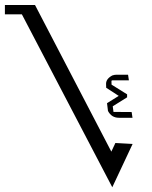

<svg xmlns="http://www.w3.org/2000/svg" viewBox="-20 -706 621 784"><path d="M438.5 58.6 69.3 -647.5H0V-685.5H123L434.6 -86.9L451.2 -122.1L521.5 -118.2ZM506.3 -377.9H439Q435.1 -377.4 435.1 -375.5L435.5 -360.4L499 -320.8V-308.6L440.4 -272L443.4 -249L517.6 -248.5L521 -225.1H465.3Q435.5 -225.1 420.9 -252.9L417 -284.7L464.8 -314.5L413.6 -347.7L413.1 -363.8Q413.1 -384.3 438.5 -397.9Q447.8 -400.9 455.1 -400.9H502.9Z"/></svg>

Font: Kadhim
Style: Regular
Weight: 400
Designer: Developer/ Husham Jawad
Version: Version 1.00;December 29, 2020;FontCreator 13.0.0.2683 32-bi